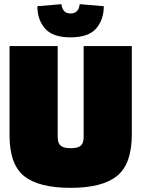

<svg xmlns="http://www.w3.org/2000/svg" viewBox="-20 -892 681 925"><path d="M258 -670V-231Q258 -202 272.5 -190Q287 -178 321 -178Q355 -178 369 -190Q383 -202 383 -231V-670H615V-244Q615 -102 544 -44.5Q473 13 320.5 13Q168 13 97 -43Q26 -99 26 -240V-670ZM160 -862 276 -872Q281 -827 320 -827Q359 -827 364 -872L480 -862Q480 -797 443 -754.5Q406 -712 320 -712Q234 -712 197 -754.5Q160 -797 160 -862Z"/></svg>

Font: Titillium Web
Style: Black
Weight: 900
Version: Version 1.001;PS 35.000;hotconv 1.0.70;makeotf.lib2.5.55311